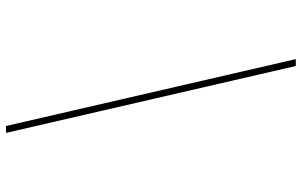

<svg xmlns="http://www.w3.org/2000/svg" viewBox="-203 -660 1006 640"><g transform="rotate(90 300.0 -340.0)"><path d="M400 143 177 -823H200L423 143Z"/></g></svg>

Font: Iosevka Aile Thin
Style: Italic
Weight: 100
Italic angle: -9°
Designer: Belleve Invis
Foundry: Belleve Invis
Version: Version 31.1.0; ttfautohint (v1.8.4)